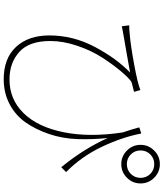

<svg xmlns="http://www.w3.org/2000/svg" viewBox="57 -895 886 1040"><g transform="rotate(90 500.0 -375.0)"><path d="M669.9 -686.5 703.1 -697.3Q722.7 -594.7 774.9 -484.4Q827.1 -374 912.1 -290L885.7 -263.7Q785.2 -386.7 727.5 -515.6Q736.3 -431.6 733.4 -351.1Q730.5 -270.5 706.1 -198.2Q681.6 -126 643.6 -71.3Q605.5 -16.6 544.9 15.6Q484.4 47.9 409.2 47.9Q295.9 47.9 233.9 -19Q171.9 -85.9 171.9 -199.2Q171.9 -328.1 233.9 -445.3Q295.9 -562.5 373 -636.7Q336.9 -629.9 261.2 -616.7Q185.5 -603.5 173.8 -601.6Q167 -600.6 149.4 -597.2Q131.8 -593.8 122.1 -591.8L117.2 -631.8Q140.6 -631.8 167 -634.8Q225.6 -639.6 329.1 -658.7Q432.6 -677.7 467.8 -692.4L477.5 -658.2Q472.7 -656.2 451.2 -651.4Q429.7 -646.5 422.9 -643.6Q398.4 -626 363.8 -584.5Q329.1 -543 291.5 -484.9Q253.9 -426.8 228 -350.6Q202.1 -274.4 202.1 -204.1Q202.1 -89.8 261.2 -36.6Q320.3 16.6 410.2 16.6Q518.6 16.6 593.3 -60.1Q668 -136.7 696.3 -276.9Q724.6 -417 697.3 -596.7Q678.7 -651.4 669.9 -686.5ZM816.4 -640.6Q837.9 -619.1 869.1 -619.1Q900.4 -619.1 921.9 -640.6Q943.4 -662.1 943.4 -693.4Q943.4 -724.6 921.9 -746.1Q900.4 -767.6 869.1 -767.6Q837.9 -767.6 816.4 -746.1Q794.9 -724.6 794.9 -693.4Q794.9 -662.1 816.4 -640.6ZM795.4 -767.1Q826.2 -797.9 869.1 -797.9Q912.1 -797.9 942.9 -767.1Q973.6 -736.3 973.6 -693.4Q973.6 -650.4 942.9 -619.6Q912.1 -588.9 869.1 -588.9Q826.2 -588.9 795.4 -619.6Q764.6 -650.4 764.6 -693.4Q764.6 -736.3 795.4 -767.1Z"/></g></svg>

Font: Gen Shin Gothic ExtraLight
Style: Regular
Weight: 100
Designer: [Source Han Sans]
Ryoko NISHIZUKA  (kana & ideographs); Paul D. Hunt (Latin, Greek & Cyrillic); Wenlong ZHANG  (bopomofo
Version: Version 1.002.20150607